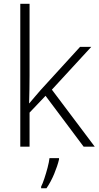

<svg xmlns="http://www.w3.org/2000/svg" viewBox="-20 -780 524 1021"><path d="M137.2 -759.8V-376.5Q137.2 -340.8 136.5 -304.2Q135.7 -267.6 134.8 -230.5H135.7Q149.9 -247.1 165.3 -265.4Q180.7 -283.7 195.8 -300.8L405.8 -530.8H465.3L255.9 -303.2L483.9 0H424.8L222.2 -270.5L137.2 -181.2V0H87.9V-759.8ZM293.9 61V67.9Q285.6 102.5 268.1 144.8Q250.5 187 227.1 221.2H198.7V212.4Q206.5 197.3 215.8 169.4Q225.1 141.6 232.9 112.1Q240.7 82.5 243.2 61Z"/></svg>

Font: Open Sans Light
Style: Regular
Weight: 300
Designer: Monotype Design Team
Foundry: Monotype Imaging Inc.
Version: Version 3.000; ttfautohint (v1.8.4)